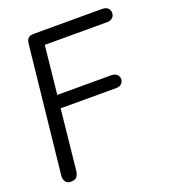

<svg xmlns="http://www.w3.org/2000/svg" viewBox="-140 -874 865 977"><g transform="rotate(-20 292.5 -386.0)"><path d="M76 0Q57 0 48 -13Q39 -26 40 -43L114 -735Q116 -753 125 -762.5Q134 -772 156 -772H525Q546 -772 556.5 -762Q567 -752 567 -736Q567 -721 556.5 -710.5Q546 -700 525 -700H189L120 -40Q118 -25 109.5 -12.5Q101 0 76 0ZM116 -369 124 -439H452Q473 -439 484 -429Q495 -419 495 -404Q495 -391 485.5 -380Q476 -369 454 -369Z"/></g></svg>

Font: Edu SA Beginner Medium
Style: Regular
Weight: 500
Version: Version 1.003